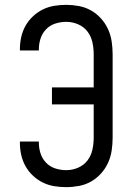

<svg xmlns="http://www.w3.org/2000/svg" viewBox="-20 -763 540 791"><path d="M253 8Q228 8 203.5 4Q179 0 156.5 -11Q134 -22 115.5 -39.5Q97 -57 85 -78.5Q73 -100 67.5 -124.5Q62 -149 62 -174V-180H140V-176Q140 -153 147 -131Q154 -109 170 -92.5Q186 -76 208 -69Q230 -62 253 -62Q278 -62 301.5 -72Q325 -82 340 -101.5Q355 -121 360.5 -145.5Q366 -170 366 -195V-333H194V-403H366V-540Q366 -565 360.5 -589.5Q355 -614 340 -633.5Q325 -653 301.5 -663Q278 -673 253 -673Q230 -673 208 -666Q186 -659 170 -642.5Q154 -626 147 -604Q140 -582 140 -559V-555H62V-561Q62 -586 67.5 -610.5Q73 -635 85 -656.5Q97 -678 115.5 -695.5Q134 -713 156.5 -724Q179 -735 203.5 -739Q228 -743 253 -743Q279 -743 305.5 -738Q332 -733 355 -720Q378 -707 396 -687Q414 -667 425 -643Q436 -619 440 -592.5Q444 -566 444 -540V-195Q444 -169 440 -142.5Q436 -116 425 -92Q414 -68 396 -48Q378 -28 355 -15Q332 -2 305.5 3Q279 8 253 8Z"/></svg>

Font: HulyMono
Style: Regular
Weight: 400
Monospace: yes
Designer: Belleve Invis
Foundry: Belleve Invis
Version: Version 33.2.5; ttfautohint (v1.8.4)